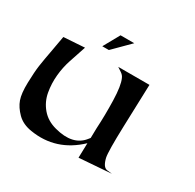

<svg xmlns="http://www.w3.org/2000/svg" viewBox="-127 -687 849 836"><g transform="rotate(30 297.5 -268.5)"><path d="M362 -69Q259 29 124 7Q79 0 52 -27Q25 -54 14.5 -83.5Q4 -113 5.5 -168Q7 -223 11.5 -254.5Q16 -286 28 -350Q30 -361 31 -367L40 -417L145 -424L117 -340Q104 -301 100 -258.5Q96 -216 103.5 -174Q111 -132 138.5 -99.5Q166 -67 212 -55Q309 -29 355 -86L363 -96L364 -145Q368 -212 366 -286Q364 -360 350 -390Q345 -402 333 -410L312 -424H469L462 -210Q458 -84 464 -55Q474 -13 495 -10L521 -7L360 5ZM321 -548 240 -467H207L252 -548Z"/></g></svg>

Font: Roman Uncial Modern
Style: Medium
Weight: 500
Version: Version 001.000